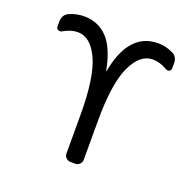

<svg xmlns="http://www.w3.org/2000/svg" viewBox="-130 -898 1017 1009"><g transform="rotate(20 378.5 -393.0)"><path d="M428.7 -271.5V-54.7Q428.7 -41 418.5 -30.8Q408.2 -20.5 394.5 -20.5H367.2Q352.5 -20.5 342.3 -30.8Q332 -41 332 -54.7V-271.5Q332 -480.5 287.6 -577.6Q243.2 -674.8 170.9 -674.8Q131.8 -674.8 88.9 -649.4Q79.1 -644.5 69.3 -649.4Q59.6 -654.3 59.6 -666V-693.4Q59.6 -731.4 89.8 -746.1Q129.9 -764.6 173.8 -764.6Q260.7 -764.6 314.5 -699.2Q359.4 -642.6 379.9 -533.2Q379.9 -533.2 380.9 -533.2Q381.8 -533.2 381.8 -533.2Q401.4 -641.6 447.3 -698.2Q500 -764.6 587.9 -764.6Q630.9 -764.6 670.9 -745.1Q701.2 -731.4 701.2 -693.4V-666Q701.2 -654.3 691.4 -649.4Q681.6 -644.5 671.9 -650.4Q629.9 -674.8 590.8 -674.8Q518.6 -674.8 473.6 -577.6Q428.7 -480.5 428.7 -271.5Z"/></g></svg>

Font: Gen Jyuu GothicL Regular
Style: Regular
Weight: 400
Designer: [Source Han Sans]
Ryoko NISHIZUKA  (kana & ideographs); Paul D. Hunt (Latin, Greek & Cyrillic); Wenlong ZHANG  (bopomofo
Version: Version 1.002.20150607